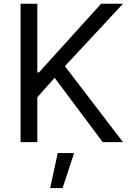

<svg xmlns="http://www.w3.org/2000/svg" viewBox="-20 -747 692 1009"><path d="M88.1 -727.3H176.1V-366.5H184.7L511.4 -727.3H626.4L321 -399.1L626.4 0H519.9L267 -338.1L176.1 -235.8V0H88.1ZM283.4 57.5H369.3L308.9 241.5H243.6Z"/></svg>

Font: Fast_Sans-Dotted
Style: Regular
Weight: 400
Version: Version 3.018